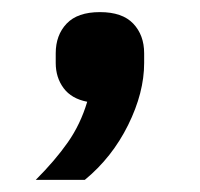

<svg xmlns="http://www.w3.org/2000/svg" viewBox="-20 -159 330 317"><path d="M145 -139Q182 -139 200 -120Q218 -101 218 -71V-55Q218 -6 191.5 47.5Q165 101 120 138H39Q71 106 92 76Q113 46 124 9Q98 4 85 -13.5Q72 -31 72 -55V-71Q72 -101 90 -120Q108 -139 145 -139Z"/></svg>

Font: IBM Plex Sans Thai Medm
Style: Regular
Weight: 500
Designer: Mike Abbink, Paul van der Laan, Pieter van Rosmalen, Ben Mitchell, Mark Frömberg
Foundry: Bold Monday
Version: Version 1.2